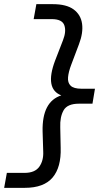

<svg xmlns="http://www.w3.org/2000/svg" viewBox="-86 -760 483 924"><path d="M206 -49Q209 45 167 94.5Q125 144 33 144H-66L-53 72H32Q82 72 103 42.5Q124 13 122 -30L119 -128Q116 -271 209 -301Q128 -332 179 -468L217 -566Q234 -609 223.5 -638.5Q213 -668 163 -668H76L89 -740H168Q234 -740 268.5 -714.5Q303 -689 309 -645.5Q315 -602 294 -547L257 -449Q244 -415 241.5 -388.5Q239 -362 254 -347.5Q269 -333 306 -333H371L359 -261H294Q238 -261 220 -229Q202 -197 204 -147Z"/></svg>

Font: Inria Sans
Style: Italic
Weight: 400
Italic angle: -10°
Designer: Black Foundry Team
Foundry: Black Foundry
Version: Version 1.2; ttfautohint (v1.8.3)